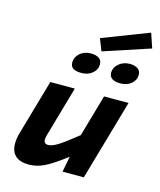

<svg xmlns="http://www.w3.org/2000/svg" viewBox="-131 -993 917 1098"><g transform="rotate(15 327.5 -444.0)"><path d="M468 0H342L360 -93Q281 -33 236 -11Q191 11 144 11Q92 11 65 -13.5Q38 -38 38 -85Q38 -101 40.5 -117Q43 -133 48 -150L142 -477H287L201 -177Q199 -170 198 -164Q197 -158 197 -152Q197 -139 203.5 -132.5Q210 -126 223 -126Q246 -126 281.5 -148.5Q317 -171 389 -229L460 -477H605ZM655 -813 379 -722 351 -793 626 -899ZM390 -648Q390 -616 364 -594.5Q338 -573 300 -573Q266 -573 250 -584Q234 -595 234 -618Q234 -649 259.5 -672Q285 -695 325 -695Q356 -695 373 -683Q390 -671 390 -648ZM620 -648Q620 -616 594.5 -594.5Q569 -573 530 -573Q498 -573 481 -584.5Q464 -596 464 -618Q464 -650 490.5 -672.5Q517 -695 555 -695Q585 -695 602.5 -682.5Q620 -670 620 -648Z"/></g></svg>

Font: Intel One Mono
Style: Bold Italic
Weight: 700
Italic angle: -16°
Monospace: yes
Designer: Fred Shallcrass
Foundry: Frere-Jones Type LLC
Version: Version 1.400;hotconv 1.1.0;makeotfexe 2.6.0;FJTRelease1.4